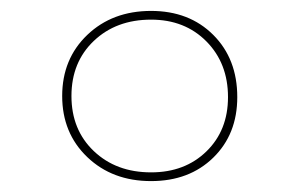

<svg xmlns="http://www.w3.org/2000/svg" viewBox="-20 -536 549 352"><path d="M257 -516Q327 -516 371 -472Q415 -428 415 -358Q415 -290 371 -247Q327 -204 257 -204Q186 -204 140 -248Q94 -292 94 -360Q94 -428 140 -472Q186 -516 257 -516ZM257 -500Q193 -500 152 -461Q111 -422 111 -360Q111 -298 152 -259Q193 -220 257 -220Q319 -220 358.5 -258.5Q398 -297 398 -358Q398 -420 358.5 -460Q319 -500 257 -500Z"/></svg>

Font: SVN-Poppins Thin
Style: Regular
Weight: 100
Designer: Ninad Kale (Devanagari), Jonny Pinhorn (Latin)
Foundry: Indian Type Foundry
Version: Version 3.002 2017